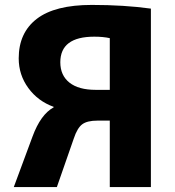

<svg xmlns="http://www.w3.org/2000/svg" viewBox="-20 -760 709 780"><path d="M426 -605Q399 -611 363 -611Q225 -611 225 -507Q225 -454 262 -424.5Q299 -395 369 -395H426ZM426 -270H376Q334 -270 314 -255Q294 -240 280 -198L211 0H36L112 -205Q145 -295 198 -324V-326Q134 -349 95 -402.5Q56 -456 56 -523Q56 -627 129.5 -683.5Q203 -740 353 -740Q484 -740 593 -725V0H426Z"/></svg>

Font: Mplus 1p ExtraBold
Style: Regular
Weight: 800
Version: Version 1.061